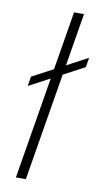

<svg xmlns="http://www.w3.org/2000/svg" viewBox="-84 -768 430 809"><g transform="rotate(10 130.5 -364.0)"><path d="M208 -727.5 87.4 0H44.9L165.5 -727.5ZM26.9 -388.2 33.7 -429.2 261.2 -549.8 254.4 -508.8Z"/></g></svg>

Font: Inter Extra Light
Style: Italic
Weight: 200
Italic angle: -9.39999°
Designer: Rasmus Andersson
Foundry: rsms
Version: Version 4.000;git-3c8e0fc